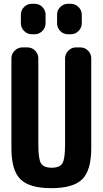

<svg xmlns="http://www.w3.org/2000/svg" viewBox="-20 -980 540 1010"><path d="M403.3 -730.5Q426.8 -730.5 443.4 -713.4Q460 -696.3 460 -672.9V-200.2Q460 -84 412.6 -37.1Q365.2 9.8 250 9.8Q134.8 9.8 87.4 -37.1Q40 -84 40 -200.2V-672.9Q40 -696.3 57.1 -713.4Q74.2 -730.5 96.7 -730.5H125Q148.4 -730.5 165 -713.4Q181.6 -696.3 181.6 -672.9V-219.7Q181.6 -143.6 195.8 -120.6Q210 -97.7 252 -97.7Q293.9 -97.7 308.1 -120.6Q322.3 -143.6 322.3 -219.7V-672.9Q322.3 -696.3 339.4 -713.4Q356.4 -730.5 378.9 -730.5ZM352.5 -960Q376 -960 393.1 -942.9Q410.2 -925.8 410.2 -903.3V-857.4Q410.2 -834 393.1 -816.9Q376 -799.8 352.5 -799.8H336.9Q313.5 -799.8 296.9 -816.9Q280.3 -834 280.3 -857.4V-903.3Q280.3 -926.8 297.4 -943.4Q314.5 -960 336.9 -960ZM147.5 -960H163.1Q186.5 -960 203.1 -942.9Q219.7 -925.8 219.7 -903.3V-857.4Q219.7 -834 202.6 -816.9Q185.5 -799.8 163.1 -799.8H147.5Q124 -799.8 106.9 -816.9Q89.8 -834 89.8 -857.4V-903.3Q89.8 -926.8 106.9 -943.4Q124 -960 147.5 -960Z"/></svg>

Font: Rounded Mgen+ 1mn bold
Style: Bold
Weight: 700
Designer: [Source Han Sans]
Ryoko NISHIZUKA  (kana & ideographs); Paul D. Hunt (Latin, Greek & Cyrillic); Wenlong ZHANG  (bopomofo
Version: Version 1.059.20150602